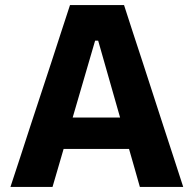

<svg xmlns="http://www.w3.org/2000/svg" viewBox="-20 -733 758 753"><path d="M21 0Q40 -57.5 60.8 -121Q81.5 -184.5 100 -241.5L180.5 -486Q202 -552.5 219.5 -606Q237 -659 254.5 -713H466.5Q484.5 -657 501.8 -604Q519 -551 540.5 -486L620 -241Q639.5 -181.5 659.8 -119.2Q680 -57 698.5 0H528.5Q518 -36 507.5 -74Q496.5 -112 486 -149H229.5Q218.5 -111.5 207.5 -73.5Q196.5 -35.5 186 0ZM353 -573.5 265 -272H451L365 -573.5Z"/></svg>

Font: Heraclito
Style: Bold
Weight: 700
Designer: Kostas Bartsokas (font) & Cristiano Sobral (main changes)
Foundry: Kostas Bartsokas (font) & Cristiano Sobral (main changes)
Version: Version 1.00;July 8, 2020;FontCreator 13.0.0.2655 64-bit